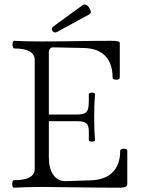

<svg xmlns="http://www.w3.org/2000/svg" viewBox="-20 -852 641 875"><path d="M35.6 -13.2Q35.6 -20.5 37.6 -25.6Q39.6 -30.8 43 -30.8Q138.2 -30.8 138.2 -82V-578.1Q138.2 -631.3 44.4 -631.3Q41 -631.3 39.1 -636.5Q37.1 -641.6 37.1 -648.4Q37.1 -655.8 39.1 -660.9Q41 -666 44.4 -666Q95.2 -663.1 171.4 -663.1Q224.1 -663.1 263.7 -663.6Q303.2 -664.1 330.1 -664.6Q409.2 -666 488.3 -666Q507.8 -666 516.8 -663.8Q525.9 -661.6 525.9 -656.7V-497.6Q525.9 -493.2 521.2 -491Q516.6 -488.8 509.8 -488.8Q502.9 -488.8 498 -491.2Q493.2 -493.7 493.2 -497.6Q493.2 -562 460 -596.9Q426.8 -631.8 361.8 -633.3L222.7 -636.2Q213.4 -636.2 208 -630.1Q202.6 -624 202.6 -612.8V-330.1H328.6Q352.5 -330.1 364.3 -335.2Q376 -340.3 380.4 -353Q384.8 -365.7 384.8 -391.1V-423.3Q384.8 -426.3 389.2 -428Q393.6 -429.7 399.4 -429.7Q405.3 -429.7 409.2 -428Q413.1 -426.3 413.1 -423.3Q409.2 -383.3 409.2 -318.4Q409.2 -252.9 413.1 -212.9Q413.1 -210 408.9 -208.3Q404.8 -206.5 398.9 -206.5Q393.6 -206.5 389.2 -208.3Q384.8 -210 384.8 -212.9V-252.4Q384.8 -272.5 379.2 -282.5Q373.5 -292.5 361.8 -296.1Q350.1 -299.8 328.6 -299.8H202.6V-134.8Q202.6 -85.4 222.4 -55.9Q242.2 -26.4 278.8 -26.4L395.5 -30.3Q459 -32.7 493.4 -67.1Q527.8 -101.6 527.8 -165.5Q527.8 -169.9 532.5 -172.1Q537.1 -174.3 543.5 -174.3Q550.3 -174.3 555.2 -172.1Q560.1 -169.9 560.1 -165.5V-14.6Q560.1 -5.4 552.7 -1Q545.4 3.4 529.3 3.4Q470.2 3.4 425.5 2.9Q380.9 2.4 351.6 2Q232.4 0 173.3 0Q104 0 43 3.4Q39.6 3.4 37.6 -1.5Q35.6 -6.3 35.6 -13.2ZM231 -704.1Q223.6 -704.1 218.8 -711.9Q216.3 -715.8 216.3 -719.2Q216.3 -723.1 219 -726.8Q221.7 -730.5 225.1 -732.9L358.9 -830.1Q361.3 -831.5 364.7 -831.5Q369.6 -831.5 375.2 -828.4Q380.9 -825.2 385.7 -817.9Q394 -804.7 394 -797.4Q394 -790.5 387.2 -786.6L241.7 -707.5Q236.3 -704.1 231 -704.1Z"/></svg>

Font: JuniusX Light
Style: Regular
Weight: 300
Designer: Peter S. Baker
Foundry: Briery Creek Software
Version: Version 1.008